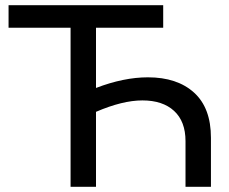

<svg xmlns="http://www.w3.org/2000/svg" viewBox="-20 -720 882 740"><path d="M728 -363C684.7 -402.3 625.3 -422 550 -422C488 -422 421.3 -408.3 350 -381V-613H609V-700H13V-613H252V0H350V-289C418 -318.3 477.7 -333 529 -333C581 -333 621.7 -319.5 651 -292.5C680.3 -265.5 695 -226.7 695 -176V0H793V-189C793 -265.7 771.3 -323.7 728 -363Z"/></svg>

Font: Rookery
Style: Regular
Weight: 400
Designer: Ryan Kimball / Julieta Ulanovsky
Foundry: Motorola Mobility LLC.
Version: Version 1.0